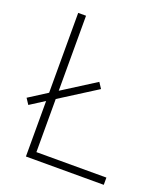

<svg xmlns="http://www.w3.org/2000/svg" viewBox="-132 -805 775 897"><g transform="rotate(20 255.0 -357.0)"><path d="M102 0V-276L30 -230L11 -259L102 -317V-714H141V-341L305 -445L324 -416L141 -300V-36H489V0Z"/></g></svg>

Font: Noto Sans Devanagari ExtraLight
Style: Regular
Weight: 200
Designer: Jelle Bosma - Monotype Design Team
Foundry: Monotype Imaging Inc.
Version: Version 2.004; ttfautohint (v1.8.4.7-5d5b)